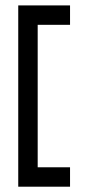

<svg xmlns="http://www.w3.org/2000/svg" viewBox="-20 -704 333 724"><path d="M244.1 -683.6V-610.4H122.1V-73.2H244.1V0H48.8V-683.6Z"/></svg>

Font: Sanitrixie
Style: Regular
Weight: 400
Designer: Jayvee D. Enaguas (Grand Chaos)
Version: Version 1.1 - 6/9/2013